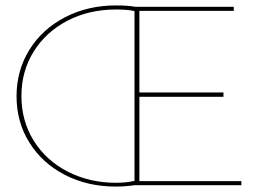

<svg xmlns="http://www.w3.org/2000/svg" viewBox="-20 -683 970 708"><path d="M870 -15V0H476Q441 5 407 5Q303 5 219.5 -38Q136 -81 88.5 -157Q41 -233 41 -328Q41 -423 88.5 -499.5Q136 -576 220 -619.5Q304 -663 408 -663Q450 -663 479 -658H842V-643H494V-342H804V-326H494V-15ZM476 -16V-642Q451 -648 408 -648Q308 -648 228.5 -606.5Q149 -565 104 -492.5Q59 -420 59 -329Q59 -237 104.5 -164Q150 -91 230 -50Q310 -9 408 -9Q445 -9 476 -16Z"/></svg>

Font: Ysabeau Infant Thin
Style: Regular
Weight: 200
Designer: Christian Thalmann (Catharsis Fonts)
Version: Version 0.003